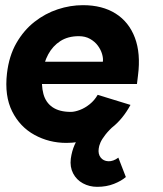

<svg xmlns="http://www.w3.org/2000/svg" viewBox="-20 -540 632 743"><path d="M356 183Q326 183 301 169.5Q276 156 263 131Q250 106 254 74Q262 16 296.5 -23Q331 -62 408 -96L428 -60Q402 -37 388 -19Q374 -1 368.5 12Q363 25 362 35Q359 56 369.5 69.5Q380 83 399 84Q418 85 438 70L467 145Q450 160 421 171.5Q392 183 356 183ZM237 13Q170 13 113.5 -18Q57 -49 27 -109Q-3 -169 7 -256Q15 -324 43.5 -373.5Q72 -423 113.5 -455.5Q155 -488 203.5 -504Q252 -520 301 -520Q376 -520 427.5 -487.5Q479 -455 502 -394Q525 -333 514 -248L510 -215H107L117 -301H378Q380 -314 375 -331Q370 -348 358.5 -363.5Q347 -379 328.5 -389.5Q310 -400 285 -400Q243 -400 213.5 -381Q184 -362 166.5 -329.5Q149 -297 144 -256Q139 -210 148 -176.5Q157 -143 183.5 -125Q210 -107 254 -107Q269 -107 289 -114.5Q309 -122 327.5 -137Q346 -152 358 -173L485 -134Q455 -79 413.5 -46.5Q372 -14 326.5 -0.5Q281 13 237 13Z"/></svg>

Font: Inclusive Sans
Style: Bold Italic
Weight: 700
Italic angle: -7°
Designer: Olivia King
Foundry: Olivia King
Version: Version 2.004